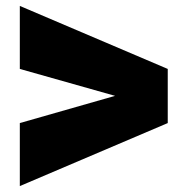

<svg xmlns="http://www.w3.org/2000/svg" viewBox="-20 -619 644 649"><path d="M547 -386V-244V-203L47 10V-203L369 -295L47 -386V-599Z"/></svg>

Font: Work Sans Black
Style: Regular
Weight: 900
Designer: Wei Huang
Foundry: Wei Huang
Version: Version 1.500